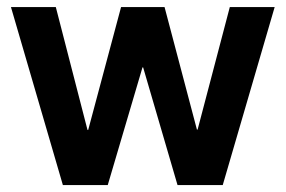

<svg xmlns="http://www.w3.org/2000/svg" viewBox="-20 -536 827 556"><path d="M162.1 0 11.7 -515.6H141.6L233.4 -159.7H235.4L330.6 -515.6H456.5L550.3 -160.6H552.2L645.5 -515.6H775.4L625 0H494.1L394.5 -340.8H392.6L292 0Z"/></svg>

Font: Inter Display Semi Bold
Style: Regular
Weight: 600
Designer: Rasmus Andersson
Foundry: rsms
Version: Version 4.000;git-37864ae